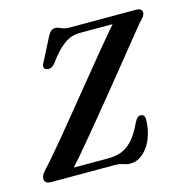

<svg xmlns="http://www.w3.org/2000/svg" viewBox="-107 -816 896 930"><g transform="rotate(-15 341.0 -351.5)"><path d="M359.5 0H39.5Q7 0 7 -25.5Q7 -36.5 14.2 -47.8Q21.5 -59 32 -70Q47 -85.5 74 -116.8Q101 -148 135.8 -189.8Q170.5 -231.5 209.8 -279.8Q249 -328 290 -378Q331 -428 370 -476Q409 -524 442.8 -564.8Q476.5 -605.5 501.8 -635.2Q527 -665 540 -679L553.5 -662H359Q318 -662 281.8 -636.2Q245.5 -610.5 204 -553Q192 -538 180.5 -534.2Q169 -530.5 158.5 -534.5Q147.5 -539 147 -549Q146.5 -559 156.5 -575L213 -685.5Q223 -703.5 231 -709.8Q239 -716 251 -716Q261 -716 269.8 -712Q278.5 -708 289.5 -704Q300.5 -700 317.5 -700H650Q667 -700 674.8 -694.8Q682.5 -689.5 682.5 -677.5Q682.5 -668 674.5 -657.2Q666.5 -646.5 653.5 -634Q641 -619 617.5 -590Q594 -561 562.5 -521.8Q531 -482.5 494 -437Q457 -391.5 418 -343.5Q379 -295.5 340.5 -248.8Q302 -202 267 -160Q232 -118 203.8 -85Q175.5 -52 157 -32L144 -39.5H335.5Q371.5 -39.5 401.5 -50Q431.5 -60.5 458.5 -89.5Q485.5 -118.5 511.5 -175Q519 -189 525.8 -194.8Q532.5 -200.5 541.5 -200.5Q552.5 -200.5 557.5 -193.2Q562.5 -186 562.5 -173.5Q561.5 -134 551.2 -100Q541 -66 523.2 -40.8Q505.5 -15.5 482.8 -1.2Q460 13 434.5 13Q421 13 411 9.8Q401 6.5 389.2 3.2Q377.5 0 359.5 0Z"/></g></svg>

Font: Fraunces Medium
Style: Italic
Weight: 500
Italic angle: -16°
Version: Version 1.000;[b76b70a41]